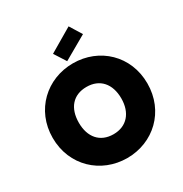

<svg xmlns="http://www.w3.org/2000/svg" viewBox="-212 -1102 1211 1270"><g transform="rotate(-30 393.5 -467.5)"><path d="M755 -355C755 -567 595 -716 394 -716C194 -716 32 -567 32 -355C32 -142 194 7 394 7C594 7 755 -142 755 -355ZM232 -355C232 -467 291 -536 394 -536C495 -536 556 -467 556 -355C556 -246 495 -175 394 -175C291 -175 232 -246 232 -355ZM492 -942 312 -836 369 -747 549 -850Z"/></g></svg>

Font: SVN-Poppins ExtraBold
Style: Regular
Weight: 800
Designer: Ninad Kale (Devanagari), Jonny Pinhorn (Latin)
Foundry: Indian Type Foundry
Version: Version 3.002 2017; ttfautohint (v1.8.3)